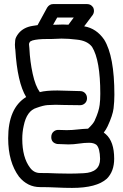

<svg xmlns="http://www.w3.org/2000/svg" viewBox="-20 -920 600 940"><path d="M320 -70Q349 -70 390 -72Q470 -76 470 -142Q469 -195 452 -211Q439 -221 416 -221Q393 -221 366.5 -217Q340 -213 315 -213L260 -215Q231 -221 231 -249Q231 -267 244 -277Q253 -284 265 -284Q286 -284 301 -283H311Q333 -283 358.5 -286Q384 -289 411 -290Q435 -312 444 -330V-331Q464 -374 468 -407Q471 -430 471 -461Q471 -625 431 -690Q408 -721 356 -726Q317 -731 281 -731Q269 -731 256 -730Q243 -729 230 -729H209Q164 -729 139 -722Q126 -717 126 -714Q122 -710 122 -703L124 -682V-681Q127 -619 140 -559Q153 -499 175 -469Q204 -477 261 -477L372 -474Q387 -474 396.5 -464Q406 -454 406 -439Q406 -424 396 -414.5Q386 -405 372 -405H371Q326 -405 295 -406L252 -407Q233 -407 212.5 -405.5Q192 -404 159 -392Q111 -378 96 -304Q89 -273 89 -240Q89 -149 127 -99Q146 -73 176 -73Q219 -73 260 -71ZM392 -791H393Q452 -781 490 -726Q540 -645 540 -456Q540 -423 536 -389.5Q532 -356 507 -302Q499 -285 488 -271L498 -263Q539 -227 539 -143Q539 -81 503 -45Q453 0 333 0Q296 0 256.5 -2Q217 -4 176 -4Q115 -4 73 -55Q20 -127 20 -243Q20 -391 108 -445Q65 -516 55 -677Q55 -681 54 -684L53 -701Q53 -709 54.5 -723.5Q56 -738 72 -758Q96 -786 138 -793L164 -797Q182 -830 211 -883Q222 -900 240 -900H407Q426 -900 437 -882Q440 -874 440 -867Q440 -856 434 -847ZM240 -799H256L288 -800Q301 -800 315 -799L341 -834H260Z"/></svg>

Font: Bubblez Graffiti
Style: Regular
Weight: 400
Designer: GGBotNet
Foundry: GGBotNet
Version: 1.00